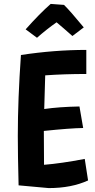

<svg xmlns="http://www.w3.org/2000/svg" viewBox="-20 -943 487 981"><path d="M413 -131 430 -21Q345 18 229 18L75 4Q71 -154 71 -249Q71 -436 87 -662Q258 -688 421 -688V-565Q308 -565 211 -558Q207 -446 206 -386Q282 -397 386 -399L405 -289Q338 -288 204 -274Q204 -154 205 -101Q292 -108 413 -131ZM239 -923 307 -918Q338 -888 408 -803L350 -759Q298 -805 269 -829Q219 -794 169 -750L111 -793Q183 -874 239 -923Z"/></svg>

Font: Boogaloo
Style: Regular
Weight: 400
Designer: John Vargas Beltran
Foundry: John Vargas Beltran
Version: Version 1.001